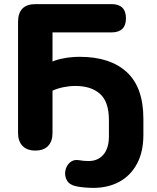

<svg xmlns="http://www.w3.org/2000/svg" viewBox="-20 -725 767 936"><path d="M434 191Q418 191 393 189Q368 187 351 183Q318 176 306 154Q294 132 298.5 107.5Q303 83 321 67Q339 51 366 56Q387 60 412 60Q458 60 484.5 28.5Q511 -3 511 -61V-140Q511 -229 467.5 -267.5Q424 -306 348 -306Q319 -306 289.5 -300Q260 -294 236 -283V-77Q236 -36 214.5 -13.5Q193 9 152 9Q112 9 90 -13.5Q68 -36 68 -77V-618Q68 -705 154 -705H523Q594 -705 594 -636Q594 -567 523 -567H236V-425Q258 -435 294.5 -441.5Q331 -448 369 -448Q517 -448 598 -373.5Q679 -299 679 -146V-68Q679 15 648 73Q617 131 562 161Q507 191 434 191Z"/></svg>

Font: Chiron GoRound TC EB
Style: Regular
Weight: 700
Designer: Ryoko NISHIZUKA 西塚涼子 (kana, bopomofo & ideographs); Paul D. Hunt (Latin, Greek & Cyrillic); Sandoll Communications 산돌커뮤니
Foundry: Adobe
Version: Version 1.000;hotconv 1.1.1;makeotfexe 2.6.0